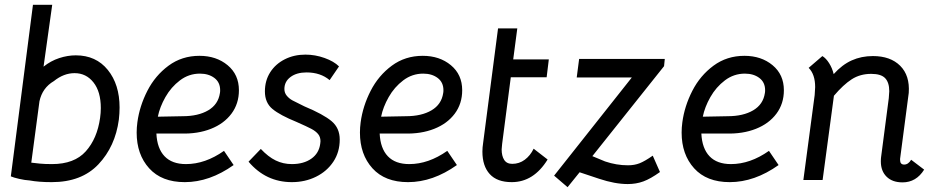

<svg xmlns="http://www.w3.org/2000/svg" viewBox="-20 -747 3918 798"><path d="M103 3Q84 2 60 -3.5Q36 -9 25 -14L117 -727H197L161 -470Q191 -494 226 -505.5Q261 -517 295 -517Q379 -517 428 -456.5Q477 -396 477 -300Q477 -276 474 -250Q459 -138 389 -64Q319 10 195 10Q141 10 103 3ZM396 -257Q399 -278 399 -298Q399 -366 368.5 -404.5Q338 -443 290 -443Q245 -443 204 -410Q156 -382 144 -326L110 -71L146 -67Q165 -65 196 -65Q289 -65 336.5 -118Q384 -171 396 -257Z M548 -196Q548 -217 551 -239Q560 -306 592.5 -369.5Q625 -433 680.5 -474Q736 -515 809 -515Q879 -515 926 -476Q973 -437 973 -372Q973 -316 942 -274.5Q911 -233 856.5 -211.5Q802 -190 733 -192H630Q633 -130 664 -97.5Q695 -65 753 -65Q833 -65 911 -120L951 -61Q851 10 748 10Q652 10 600 -47.5Q548 -105 548 -196ZM894 -360Q895 -364 895 -372Q895 -405 871 -423Q847 -441 811 -441Q765 -441 728 -413Q691 -385 667.5 -343.5Q644 -302 636 -262L739 -264Q804 -264 845.5 -288.5Q887 -313 894 -360Z M1013 -75 1064 -128Q1095 -95 1126 -80Q1157 -65 1193 -65Q1242 -65 1274 -87.5Q1306 -110 1311 -150L1312 -160Q1312 -178 1302 -190Q1292 -202 1274 -211.5Q1256 -221 1213 -240Q1144 -268 1112.5 -294Q1081 -320 1081 -367Q1081 -412 1103 -446.5Q1125 -481 1163.5 -500.5Q1202 -520 1249 -520Q1290 -520 1329 -506Q1368 -492 1389 -471L1350 -414Q1312 -446 1254 -446Q1213 -446 1187.5 -427Q1162 -408 1162 -377Q1162 -361 1172 -349Q1182 -337 1196 -329.5Q1210 -322 1245 -305Q1324 -272 1358 -243.5Q1392 -215 1392 -167Q1392 -115 1365.5 -75Q1339 -35 1293.5 -12.5Q1248 10 1193 10Q1085 10 1013 -75Z M1476 -196Q1476 -217 1479 -239Q1488 -306 1520.5 -369.5Q1553 -433 1608.5 -474Q1664 -515 1737 -515Q1807 -515 1854 -476Q1901 -437 1901 -372Q1901 -316 1870 -274.5Q1839 -233 1784.5 -211.5Q1730 -190 1661 -192H1558Q1561 -130 1592 -97.5Q1623 -65 1681 -65Q1761 -65 1839 -120L1879 -61Q1779 10 1676 10Q1580 10 1528 -47.5Q1476 -105 1476 -196ZM1822 -360Q1823 -364 1823 -372Q1823 -405 1799 -423Q1775 -441 1739 -441Q1693 -441 1656 -413Q1619 -385 1595.5 -343.5Q1572 -302 1564 -262L1667 -264Q1732 -264 1773.5 -288.5Q1815 -313 1822 -360Z M1985 -117Q1985 -134 1988 -153L2050 -629H2130L2113 -500H2261L2252 -426H2103L2067 -149Q2065 -133 2065 -126Q2065 -99 2075.5 -82.5Q2086 -66 2109 -66Q2138 -66 2161 -83Q2184 -100 2198 -129L2256 -84Q2198 10 2107 10Q2046 10 2015.5 -23.5Q1985 -57 1985 -117Z M2606 -425H2377L2387 -502H2743L2740 -472L2442 -98L2495 -76Q2542 -60 2590 -60Q2617 -60 2638.5 -68.5Q2660 -77 2693 -100L2723 -32Q2684 -4 2654 7Q2624 18 2589 18Q2536 18 2470 -4L2389 -31L2339 31L2283 -17Z M2813 -196Q2813 -217 2816 -239Q2825 -306 2857.5 -369.5Q2890 -433 2945.5 -474Q3001 -515 3074 -515Q3144 -515 3191 -476Q3238 -437 3238 -372Q3238 -316 3207 -274.5Q3176 -233 3121.5 -211.5Q3067 -190 2998 -192H2895Q2898 -130 2929 -97.5Q2960 -65 3018 -65Q3098 -65 3176 -120L3216 -61Q3116 10 3013 10Q2917 10 2865 -47.5Q2813 -105 2813 -196ZM3159 -360Q3160 -364 3160 -372Q3160 -405 3136 -423Q3112 -441 3076 -441Q3030 -441 2993 -413Q2956 -385 2932.5 -343.5Q2909 -302 2901 -262L3004 -264Q3069 -264 3110.5 -288.5Q3152 -313 3159 -360Z M3821 -42Q3788 11 3731 11Q3689 11 3665 -12.5Q3641 -36 3641 -76Q3641 -88 3642 -94L3674 -339Q3676 -359 3676 -368Q3676 -404 3659 -422Q3642 -440 3601 -440Q3555 -440 3520 -417.5Q3485 -395 3446 -349L3399 1H3319L3366 -352Q3368 -376 3368 -385Q3368 -438 3341 -465L3398 -514Q3413 -505 3426 -484.5Q3439 -464 3445 -439Q3480 -478 3520 -496Q3560 -514 3608 -514Q3681 -514 3721.5 -473.5Q3762 -433 3757 -361L3721 -87V-82Q3721 -63 3738 -63Q3755 -63 3767 -83Z"/></svg>

Font: Bellota
Style: Bold Italic
Weight: 700
Italic angle: -7.5°
Designer: Kemie Guaida
Foundry: Kemie Guaida
Version: Version 4.001